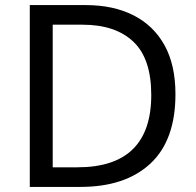

<svg xmlns="http://www.w3.org/2000/svg" viewBox="-20 -734 770 754"><path d="M669 -364Q669 -183 570.5 -91.5Q472 0 296 0H97V-714H317Q425 -714 504 -674Q583 -634 626 -556.5Q669 -479 669 -364ZM574 -361Q574 -504 503.5 -570.5Q433 -637 304 -637H187V-77H284Q574 -77 574 -361Z"/></svg>

Font: Noto Sans Tifinagh Tawellemmet
Style: Regular
Weight: 400
Designer: JamraPatel
Foundry: JamraPatel LLC
Version: Version 2.006; ttfautohint (v1.8.4.7-5d5b)